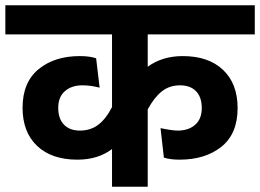

<svg xmlns="http://www.w3.org/2000/svg" viewBox="-50 -705 982 725"><path d="M507.8 -453.1Q563 -493.2 640.1 -493.2Q737.3 -493.2 792.2 -441.2Q847.2 -389.2 847.2 -296.9Q847.2 -199.7 786.1 -150.9Q725.1 -102.1 627.9 -102.1Q592.8 -102.1 568.8 -109.9L556.2 -221.2Q597.2 -212.4 621.1 -211.9Q662.1 -211.9 687 -233.9Q711.9 -255.9 711.9 -296.9Q711.9 -337.9 690.4 -360.4Q668.9 -382.8 629.9 -382.8Q589.8 -382.8 561 -359.9Q532.2 -336.9 507.8 -292V0H373V-142.1Q319.8 -102.1 242.2 -102.1Q145 -102.1 90.1 -154.1Q35.2 -206.1 35.2 -297.9Q35.2 -394 95.5 -443.6Q155.8 -493.2 251 -493.2Q289.1 -493.2 313 -484.9L326.2 -374Q292 -382.8 261.2 -382.8Q220.2 -382.8 195.1 -360.8Q169.9 -338.9 169.9 -297.9Q169.9 -256.8 191.4 -234.4Q212.9 -211.9 252 -211.9Q292 -211.9 321 -233.9Q350.1 -255.9 373 -300.8V-575.2H-29.8V-685.1H912.1V-575.2H507.8Z"/></svg>

Font: Sarala
Style: Bold
Weight: 700
Designer: Andres Torresi
Foundry: Huerta Tipografica
Version: Version 1.004;PS 001.003;hotconv 1.0.70;makeotf.lib2.5.58329